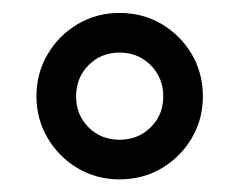

<svg xmlns="http://www.w3.org/2000/svg" viewBox="-20 -816 371 298"><path d="M233.4 -666.5Q233.4 -637.7 213.9 -618.4Q194.3 -599.1 165.5 -599.1Q136.7 -599.1 117.4 -618.4Q98.1 -637.7 98.1 -666.5Q98.1 -695.3 117.4 -714.8Q136.7 -734.4 165.5 -734.4Q194.3 -734.4 213.9 -714.8Q233.4 -695.3 233.4 -666.5ZM294.9 -666.5Q294.9 -702.6 277.6 -731.9Q260.3 -761.2 231 -778.6Q201.7 -795.9 165.5 -795.9Q129.9 -795.9 100.6 -778.6Q71.3 -761.2 54 -731.9Q36.6 -702.6 36.6 -666.5Q36.6 -630.9 54 -601.6Q71.3 -572.3 100.6 -554.9Q129.9 -537.6 165.5 -537.6Q201.7 -537.6 231 -554.9Q260.3 -572.3 277.6 -601.6Q294.9 -630.9 294.9 -666.5Z"/></svg>

Font: Estedad-VF-FD Black
Style: Regular
Weight: 900
Designer: Amin Abedi
Version: Version 4.000